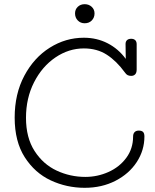

<svg xmlns="http://www.w3.org/2000/svg" viewBox="-20 -893 741 916"><path d="M669 -242Q669 -176 632.5 -120Q596 -64 531 -30.5Q466 3 384 3Q298 3 222 -32.5Q146 -68 98 -143Q50 -218 50 -332Q50 -445 96 -531.5Q142 -618 217.5 -665.5Q293 -713 380 -713Q442 -713 493.5 -686.5Q545 -660 580 -612L579 -683Q579 -695 586 -701.5Q593 -708 606 -708Q618 -708 625 -701.5Q632 -695 632 -682V-561Q632 -546 625 -538.5Q618 -531 606 -531Q596 -531 589 -534.5Q582 -538 576 -547Q536 -602 489.5 -632Q443 -662 380 -662Q308 -662 244.5 -619Q181 -576 142.5 -500.5Q104 -425 104 -331Q104 -236 145 -172.5Q186 -109 250.5 -79Q315 -49 387 -49Q445 -49 497.5 -72.5Q550 -96 582.5 -140Q615 -184 615 -242Q615 -255 622 -262.5Q629 -270 642 -270Q656 -270 662.5 -263.5Q669 -257 669 -242ZM338 -829Q338 -848 351 -860.5Q364 -873 384 -873Q404 -873 417.5 -860.5Q431 -848 431 -829Q431 -809 418 -795.5Q405 -782 384 -782Q364 -782 351 -795.5Q338 -809 338 -829Z"/></svg>

Font: Mali Light
Style: Regular
Weight: 300
Designer: Kitiyaporn Chalermlarp | Katatrad Aksorn Co.,Ltd.
Foundry: Cadson Demak Co.,Ltd.
Version: Version 1.000; ttfautohint (v1.6)